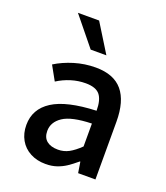

<svg xmlns="http://www.w3.org/2000/svg" viewBox="-135 -811 791 915"><g transform="rotate(20 260.5 -353.0)"><path d="M110.4 -372.1 70.3 -444.3Q111.8 -470.2 164.1 -486.1Q216.3 -502 272 -502Q363.8 -502 408 -449.2Q452.1 -396.5 452.1 -292.5V0H364.3L355.5 -55.2H353Q326.2 -32.7 305.2 -18.8Q284.2 -4.9 259 3.7Q233.9 12.2 203.1 12.2Q158.7 12.2 124.8 -5.9Q90.8 -23.9 72.3 -56.6Q53.7 -89.4 53.7 -131.8Q53.7 -212.9 124.5 -258.3Q195.3 -303.7 345.2 -309.6Q345.2 -364.7 324.5 -389.9Q303.7 -415 252.4 -415Q214.8 -415 178.7 -403.8Q142.6 -392.6 110.4 -372.1ZM345.2 -244.6Q243.2 -241.7 200.2 -212.9Q157.2 -184.1 157.2 -139.2Q157.2 -105.5 178 -88.9Q198.7 -72.3 234.9 -72.3Q264.6 -72.3 290 -85.9Q315.4 -99.6 345.2 -128.4ZM219.2 -573.7 102.1 -717.8H209.5L298.8 -573.7Z"/></g></svg>

Font: Varta
Style: Bold
Weight: 700
Designer: Joana Correia, Viktoriya Grabowska, Eben Sorkin
Foundry: Sorkin Type
Version: Version 1.002; ttfautohint (v1.3) -l 8 -r 24 -G 200 -x 12 -H